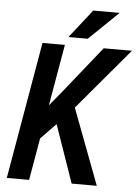

<svg xmlns="http://www.w3.org/2000/svg" viewBox="-60 -946 719 992"><g transform="rotate(5 300.0 -450.0)"><path d="M252.4 -710.9 128.9 0H13.2L136.2 -710.9ZM600.1 -710.9 308.6 -365.2 139.6 -189.9V-323.2L258.3 -466.8L453.6 -710.9ZM349.6 0 231 -340.8 320.8 -421.4 480 0ZM267.1 -752.9 382.8 -900.4H520L367.2 -752.9Z"/></g></svg>

Font: Roboto Condensed Medium
Style: Italic
Weight: 500
Italic angle: -12°
Designer: Christian Robertson
Foundry: Google
Version: Version 3.0; 2020